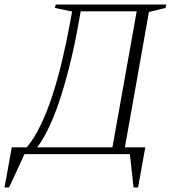

<svg xmlns="http://www.w3.org/2000/svg" viewBox="-70 -680 764 847"><path d="M38 0 -30 147H-50L-18 -30H48Q80 -68 108.5 -126.5Q137 -185 161 -258.5Q185 -332 204 -412.5Q223 -493 238 -574L248 -629L172 -645L176 -660H664L660 -645L587 -627L481 -30H571L539 147H519L503 0ZM276 -575Q262 -494 242.5 -413Q223 -332 200 -259Q177 -186 150 -127Q123 -68 94 -30H426L533 -630H286Z"/></svg>

Font: Spectral SC ExtraLight
Style: Italic
Weight: 275
Italic angle: -10°
Designer: Jean-Baptiste Levee
Foundry: Production Type
Version: Version 2.001